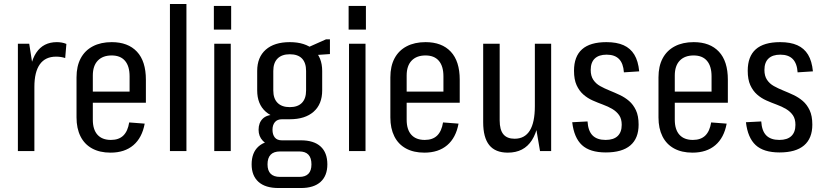

<svg xmlns="http://www.w3.org/2000/svg" viewBox="-20 -760 4146 966"><path d="M70 -540H127L153 -374V0H70ZM127 -340Q127 -442 162.5 -495Q198 -548 266 -548Q278 -548 290 -546Q302 -544 314 -539L308 -468Q287 -475 262 -475Q208 -475 180.5 -436.5Q153 -398 153 -323Z M536 8Q482 8 443.5 -13Q405 -34 385 -74Q365 -114 365 -169V-371Q365 -427 386 -466.5Q407 -506 447 -527Q487 -548 542 -548Q624 -548 669 -500Q714 -452 714 -359V-243H432V-299H647L632 -265V-376Q632 -427 609 -454Q586 -481 542 -481Q497 -481 472 -455Q447 -429 447 -380V-158Q447 -108 470.5 -82Q494 -56 538 -56Q578 -56 600.5 -78Q623 -100 630 -144L708 -138Q695 -67 651 -29.5Q607 8 536 8Z M918 -740V0H835V-740Z M1141 -540V0H1058V-540ZM1143 -730V-611H1056V-730Z M1438 -160Q1360 -160 1317 -198Q1274 -236 1274 -305V-403Q1274 -472 1317 -510Q1360 -548 1438 -548Q1515 -548 1558 -510Q1601 -472 1601 -403V-305Q1601 -236 1558 -198Q1515 -160 1438 -160ZM1381 186Q1315 186 1280.5 155Q1246 124 1246 67Q1246 8 1280.5 -23Q1315 -54 1381 -54H1494Q1559 -54 1593 -23Q1627 8 1627 67Q1627 124 1593 155Q1559 186 1494 186ZM1486 130Q1547 130 1547 67Q1547 2 1486 2H1389Q1326 2 1326 67Q1326 130 1389 130ZM1362 -30Q1323 -30 1302 -52Q1281 -74 1281 -107Q1281 -142 1301.5 -162.5Q1322 -183 1363 -183H1438V-160H1399Q1375 -160 1363 -145.5Q1351 -131 1351 -107Q1351 -83 1362.5 -68.5Q1374 -54 1398 -54H1438V-30ZM1438 -221Q1478 -221 1499 -242.5Q1520 -264 1520 -305V-403Q1520 -444 1499.5 -465.5Q1479 -487 1438 -487Q1398 -487 1376.5 -465.5Q1355 -444 1355 -403V-305Q1355 -264 1376.5 -242.5Q1398 -221 1438 -221ZM1510 -513 1620 -562H1640V-488L1510 -479Z M1819 -540V0H1736V-540ZM1821 -730V-611H1734V-730Z M2115 8Q2061 8 2022.5 -13Q1984 -34 1964 -74Q1944 -114 1944 -169V-371Q1944 -427 1965 -466.5Q1986 -506 2026 -527Q2066 -548 2121 -548Q2203 -548 2248 -500Q2293 -452 2293 -359V-243H2011V-299H2226L2211 -265V-376Q2211 -427 2188 -454Q2165 -481 2121 -481Q2076 -481 2051 -455Q2026 -429 2026 -380V-158Q2026 -108 2049.5 -82Q2073 -56 2117 -56Q2157 -56 2179.5 -78Q2202 -100 2209 -144L2287 -138Q2274 -67 2230 -29.5Q2186 8 2115 8Z M2494 -154Q2494 -107 2512.5 -84.5Q2531 -62 2569 -62Q2620 -62 2645.5 -103Q2671 -144 2671 -226L2696 -295V-238Q2696 -117 2656 -54.5Q2616 8 2535 8Q2472 8 2441.5 -30Q2411 -68 2411 -145V-540H2494ZM2753 0H2697L2671 -152V-540H2753Z M3028 7Q2948 7 2908 -30Q2868 -67 2859 -145L2936 -149Q2939 -101 2961.5 -78.5Q2984 -56 3027 -56Q3067 -56 3087.5 -75.5Q3108 -95 3108 -132Q3108 -162 3095 -180.5Q3082 -199 3061 -211.5Q3040 -224 3014 -233.5Q2988 -243 2962 -254.5Q2936 -266 2915 -284.5Q2894 -303 2881 -331.5Q2868 -360 2868 -404Q2868 -476 2908.5 -512Q2949 -548 3031 -548Q3083 -548 3117.5 -532.5Q3152 -517 3171.5 -485Q3191 -453 3196 -401L3119 -396Q3116 -441 3094.5 -463Q3073 -485 3032 -485Q2993 -485 2972.5 -465.5Q2952 -446 2952 -408Q2952 -378 2965 -358.5Q2978 -339 2999.5 -327Q3021 -315 3047 -304.5Q3073 -294 3098.5 -282Q3124 -270 3145 -252Q3166 -234 3179.5 -205.5Q3193 -177 3193 -133Q3193 -64 3151.5 -28.5Q3110 7 3028 7Z M3464 8Q3410 8 3371.5 -13Q3333 -34 3313 -74Q3293 -114 3293 -169V-371Q3293 -427 3314 -466.5Q3335 -506 3375 -527Q3415 -548 3470 -548Q3552 -548 3597 -500Q3642 -452 3642 -359V-243H3360V-299H3575L3560 -265V-376Q3560 -427 3537 -454Q3514 -481 3470 -481Q3425 -481 3400 -455Q3375 -429 3375 -380V-158Q3375 -108 3398.5 -82Q3422 -56 3466 -56Q3506 -56 3528.5 -78Q3551 -100 3558 -144L3636 -138Q3623 -67 3579 -29.5Q3535 8 3464 8Z M3902 7Q3822 7 3782 -30Q3742 -67 3733 -145L3810 -149Q3813 -101 3835.5 -78.5Q3858 -56 3901 -56Q3941 -56 3961.5 -75.5Q3982 -95 3982 -132Q3982 -162 3969 -180.5Q3956 -199 3935 -211.5Q3914 -224 3888 -233.5Q3862 -243 3836 -254.5Q3810 -266 3789 -284.5Q3768 -303 3755 -331.5Q3742 -360 3742 -404Q3742 -476 3782.5 -512Q3823 -548 3905 -548Q3957 -548 3991.5 -532.5Q4026 -517 4045.5 -485Q4065 -453 4070 -401L3993 -396Q3990 -441 3968.5 -463Q3947 -485 3906 -485Q3867 -485 3846.5 -465.5Q3826 -446 3826 -408Q3826 -378 3839 -358.5Q3852 -339 3873.5 -327Q3895 -315 3921 -304.5Q3947 -294 3972.5 -282Q3998 -270 4019 -252Q4040 -234 4053.5 -205.5Q4067 -177 4067 -133Q4067 -64 4025.5 -28.5Q3984 7 3902 7Z"/></svg>

Font: Pathway Extreme Condensed
Style: Regular
Weight: 400
Width: 3
Version: Version 1.001;gftools[0.9.26]